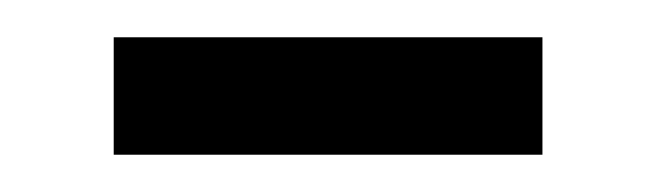

<svg xmlns="http://www.w3.org/2000/svg" viewBox="-20 -302 351 103"><path d="M41 -219V-282H271V-219Z"/></svg>

Font: .
Style: 
Weight: 400
Designer: Paul D. Hunt, Dalton Maag
Foundry: Dalton Maag Ltd
Version: Version 1.200